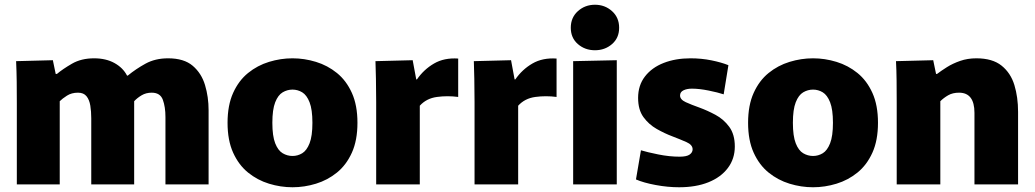

<svg xmlns="http://www.w3.org/2000/svg" viewBox="-20 -778 4367 810"><path d="M51 -343Q51 -392 50.5 -433.5Q50 -475 48 -520L203 -524L215 -466H220Q245 -487 284 -509.5Q323 -532 377 -532Q427 -532 463 -512Q499 -492 516 -459H519Q553 -487 594 -509.5Q635 -532 689 -532Q756 -532 793 -500.5Q830 -469 845 -419Q860 -369 860 -313V0H678V-284Q678 -327 667 -357Q656 -387 620 -387Q596 -387 577.5 -376Q559 -365 546 -351Q546 -334 546 -318.5Q546 -303 546 -282V0H365V-279Q365 -308 361 -332.5Q357 -357 345 -372Q333 -387 309 -387Q282 -387 262.5 -374.5Q243 -362 232 -351V0H51Z M1214 12Q1164 12 1115 -3Q1066 -18 1026.5 -50Q987 -82 963.5 -134Q940 -186 940 -260Q940 -334 963.5 -386Q987 -438 1026.5 -470Q1066 -502 1115 -517Q1164 -532 1214 -532Q1264 -532 1313 -517Q1362 -502 1401.5 -470Q1441 -438 1464.5 -386Q1488 -334 1488 -260Q1488 -186 1464.5 -134Q1441 -82 1401.5 -50Q1362 -18 1313 -3Q1264 12 1214 12ZM1214 -120Q1236 -120 1255 -131.5Q1274 -143 1286 -173.5Q1298 -204 1298 -260Q1298 -316 1286 -346.5Q1274 -377 1255 -388.5Q1236 -400 1214 -400Q1192 -400 1172.5 -388.5Q1153 -377 1141 -346.5Q1129 -316 1129 -260Q1129 -204 1141 -173.5Q1153 -143 1172.5 -131.5Q1192 -120 1214 -120Z M1567 0V-347Q1567 -405 1566 -445Q1565 -485 1564 -520L1721 -524L1736 -443H1739Q1768 -485 1811 -510Q1854 -535 1913 -531V-369Q1868 -375 1823.5 -369Q1779 -363 1751 -332V0Z M1982 0V-347Q1982 -405 1981 -445Q1980 -485 1979 -520L2136 -524L2151 -443H2154Q2183 -485 2226 -510Q2269 -535 2328 -531V-369Q2283 -375 2238.5 -369Q2194 -363 2166 -332V0Z M2490 -566Q2448 -566 2418 -592Q2388 -618 2388 -661Q2388 -704 2418 -731Q2448 -758 2490 -758Q2532 -758 2562 -731Q2592 -704 2592 -661Q2592 -618 2562 -592Q2532 -566 2490 -566ZM2398 -520 2582 -524V0H2398Z M2845 12Q2797 12 2746 2.5Q2695 -7 2663 -21L2684 -144Q2710 -136 2757 -126.5Q2804 -117 2847 -117Q2877 -117 2889.5 -126Q2902 -135 2902 -148Q2902 -167 2876 -178.5Q2850 -190 2816 -203Q2784 -215 2750.5 -234Q2717 -253 2694.5 -284Q2672 -315 2672 -365Q2672 -418 2701 -455.5Q2730 -493 2780 -512.5Q2830 -532 2893 -532Q2939 -532 2981 -523.5Q3023 -515 3053 -503L3033 -380Q3009 -388 2969.5 -396Q2930 -404 2899 -404Q2878 -404 2863.5 -397Q2849 -390 2849 -375Q2849 -358 2873 -347Q2897 -336 2931 -324Q2964 -312 2998.5 -293.5Q3033 -275 3056.5 -243Q3080 -211 3080 -160Q3080 -108 3050.5 -69Q3021 -30 2968.5 -9Q2916 12 2845 12Z M3410 12Q3360 12 3311 -3Q3262 -18 3222.5 -50Q3183 -82 3159.5 -134Q3136 -186 3136 -260Q3136 -334 3159.5 -386Q3183 -438 3222.5 -470Q3262 -502 3311 -517Q3360 -532 3410 -532Q3460 -532 3509 -517Q3558 -502 3597.5 -470Q3637 -438 3660.5 -386Q3684 -334 3684 -260Q3684 -186 3660.5 -134Q3637 -82 3597.5 -50Q3558 -18 3509 -3Q3460 12 3410 12ZM3410 -120Q3432 -120 3451 -131.5Q3470 -143 3482 -173.5Q3494 -204 3494 -260Q3494 -316 3482 -346.5Q3470 -377 3451 -388.5Q3432 -400 3410 -400Q3388 -400 3368.5 -388.5Q3349 -377 3337 -346.5Q3325 -316 3325 -260Q3325 -204 3337 -173.5Q3349 -143 3368.5 -131.5Q3388 -120 3410 -120Z M3763 -342Q3763 -393 3762.5 -437.5Q3762 -482 3760 -520L3917 -524L3929 -466H3933Q3950 -479 3974.5 -494.5Q3999 -510 4030.5 -521Q4062 -532 4099 -532Q4167 -532 4205.5 -501Q4244 -470 4259.5 -419Q4275 -368 4275 -306V0H4091V-302Q4091 -387 4026 -387Q3999 -387 3980 -376Q3961 -365 3947 -351V0H3763Z"/></svg>

Font: Murecho ExtraBold
Style: Regular
Weight: 800
Designer: Neil Summerour
Foundry: Positype
Version: Version 1.010; ttfautohint (v1.8.3)